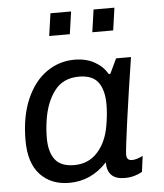

<svg xmlns="http://www.w3.org/2000/svg" viewBox="-53 -778 713 834"><g transform="rotate(-5 303.5 -360.5)"><path d="M427 -446H434L465 -511H530Q508 -371 490 -241Q472 -111 472 -90Q472 -65 496 -65Q507 -65 520.5 -69.5Q534 -74 543 -79L534 -10Q521 -2 501 4Q481 10 457 10Q381 10 381 -65Q312 10 216 10Q137 10 89.5 -40.5Q42 -91 42 -190Q42 -294 74.5 -369Q107 -444 162 -482.5Q217 -521 284 -521Q334 -521 371 -500.5Q408 -480 427 -446ZM141 -269Q135 -229 135 -193Q135 -131 160.5 -98Q186 -65 244 -65Q306 -65 345.5 -108.5Q385 -152 397 -222Q406 -272 406 -315Q406 -378 381 -412Q356 -446 297 -446Q227 -446 189.5 -395.5Q152 -345 141 -269ZM274 -633H184L198 -731H288ZM463 -633H372L386 -731H477Z"/></g></svg>

Font: Chivo
Style: Italic
Weight: 400
Italic angle: -8.05°
Designer: Hector Gatti
Foundry: Omnibus-Type
Version: Version 1.007